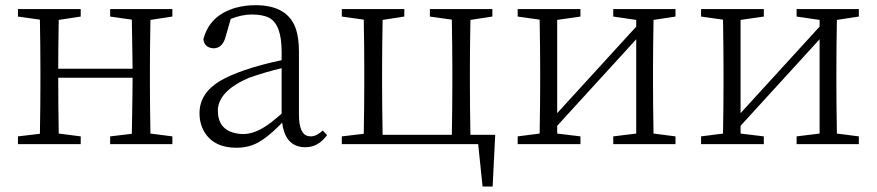

<svg xmlns="http://www.w3.org/2000/svg" viewBox="-20 -545 3316 726"><path d="M631.8 -482.4 548.8 -469.7Q546.9 -360.4 546.9 -284.2V-226.6Q546.9 -149.4 548.8 -40L631.8 -29.3V0H396.5V-29.3L478.5 -39.1Q481.4 -206.1 481.4 -251H200.2Q200.2 -149.4 202.1 -40L285.2 -29.3V0H47.9V-29.3L130.9 -39.1Q132.8 -150.4 132.8 -226.6V-284.2Q132.8 -361.3 130.9 -470.7L47.9 -482.4V-510.7H285.2V-482.4L202.1 -469.7Q200.2 -364.3 200.2 -285.2H481.4Q481.4 -311.5 478.5 -470.7L396.5 -482.4V-510.7H631.8Z M1044.9 -115.2V-287.1Q986.3 -273.4 921.9 -251Q805.7 -201.2 803.7 -127.9Q803.7 -54.7 872.1 -41Q884.8 -38.1 899.4 -38.1Q948.2 -38.1 1004.9 -82Q1022.5 -95.7 1044.9 -115.2ZM1200.2 -51.8 1216.8 -34.2Q1183.6 11.7 1134.8 11.7Q1066.4 11.7 1049.8 -63.5Q1047.9 -72.3 1046.9 -81.1Q979.5 -11.7 933.6 3.9Q906.2 13.7 874 13.7Q789.1 13.7 752.9 -45.9Q734.4 -77.1 734.4 -117.2Q734.4 -192.4 812.5 -239.3Q849.6 -260.7 906.2 -280.3Q973.6 -302.7 1044.9 -317.4V-349.6Q1044.9 -452.1 998 -477.5Q973.6 -490.2 931.6 -490.2Q895.5 -490.2 852.5 -473.6L832 -402.3Q820.3 -363.3 788.1 -362.3Q752.9 -364.3 749 -396.5Q772.5 -487.3 871.1 -515.6Q906.2 -525.4 946.3 -525.4Q1069.3 -525.4 1099.6 -433.6Q1110.4 -398.4 1110.4 -349.6V-112.3Q1110.4 -37.1 1145.5 -30.3Q1150.4 -29.3 1156.2 -29.3Q1178.7 -30.3 1200.2 -51.8Z M1758.8 -35.2H1852.5L1842.8 160.2H1804.7L1788.1 0H1272.5V-29.3L1355.5 -39.1Q1357.4 -150.4 1357.4 -226.6V-284.2Q1357.4 -361.3 1355.5 -470.7L1272.5 -482.4V-510.7H1508.8V-482.4L1426.8 -469.7Q1424.8 -360.4 1424.8 -284.2V-226.6Q1424.8 -144.5 1426.8 -35.2H1688.5Q1690.4 -144.5 1690.4 -226.6V-284.2Q1690.4 -361.3 1688.5 -470.7L1605.5 -482.4V-510.7H1841.8V-482.4L1758.8 -469.7Q1756.8 -360.4 1756.8 -284.2V-226.6Q1756.8 -144.5 1758.8 -35.2Z M2534.2 -482.4 2451.2 -469.7Q2449.2 -360.4 2449.2 -284.2V-226.6Q2449.2 -149.4 2451.2 -40L2534.2 -29.3V0H2298.8V-29.3L2385.7 -40V-396.5L2086.9 -69.3V-40L2174.8 -29.3V0H1937.5V-29.3L2020.5 -40Q2022.5 -149.4 2022.5 -226.6V-284.2Q2022.5 -361.3 2020.5 -470.7L1937.5 -482.4V-510.7H2174.8V-482.4L2086.9 -469.7V-117.2L2385.7 -444.3V-469.7L2298.8 -482.4V-510.7H2534.2Z M3227.5 -482.4 3144.5 -469.7Q3142.6 -360.4 3142.6 -284.2V-226.6Q3142.6 -149.4 3144.5 -40L3227.5 -29.3V0H2992.2V-29.3L3079.1 -40V-396.5L2780.3 -69.3V-40L2868.2 -29.3V0H2630.9V-29.3L2713.9 -40Q2715.8 -149.4 2715.8 -226.6V-284.2Q2715.8 -361.3 2713.9 -470.7L2630.9 -482.4V-510.7H2868.2V-482.4L2780.3 -469.7V-117.2L3079.1 -444.3V-469.7L2992.2 -482.4V-510.7H3227.5Z"/></svg>

Font: GenYoMin JP Light
Style: Regular
Weight: 300
Version: Version 1.001;PS 1;hotconv 16.6.51;makeotf.lib2.5.65220 DEVE